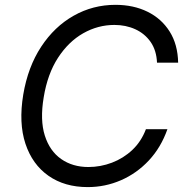

<svg xmlns="http://www.w3.org/2000/svg" viewBox="-20 -757 767 787"><path d="M710.2 -500H623.6Q621.4 -550.4 597.5 -584.9Q573.5 -619.3 534.6 -637.1Q495.7 -654.8 448.9 -654.8Q381.4 -654.8 321 -620.6Q260.7 -586.3 217.7 -520.1Q174.7 -453.8 159.1 -358Q143.5 -264.9 163.7 -201.3Q183.9 -137.8 230.8 -105.1Q277.7 -72.4 342.3 -72.4Q392 -72.4 438.9 -90.2Q485.8 -108 522.4 -142.4Q558.9 -176.8 578.1 -227.3H666.2Q639.9 -152.7 590.4 -99.6Q540.8 -46.5 476 -18.3Q411.2 9.9 339.5 9.9Q245 9.9 178.8 -36.4Q112.6 -82.7 84.3 -167.8Q56.1 -252.8 75.3 -369.3Q94.5 -483 148.8 -565.5Q203.1 -648.1 282 -692.6Q360.8 -737.2 453.1 -737.2Q527 -737.2 584.5 -709Q642 -680.8 675.4 -627.7Q708.8 -574.6 710.2 -500Z"/></svg>

Font: Inter UI
Style: Italic
Weight: 400
Italic angle: -9.39999°
Designer: Rasmus Andersson
Foundry: rsms
Version: 3.2;8d6f07862